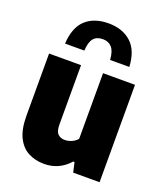

<svg xmlns="http://www.w3.org/2000/svg" viewBox="-148 -906 873 1016"><g transform="rotate(20 289.0 -398.0)"><path d="M219.5 9.5Q170 9.5 130.5 -11Q91 -31.5 68.2 -77.5Q45.5 -123.5 45.5 -200V-548.5H225.5V-214.5Q225.5 -176 240.5 -161.5Q255.5 -147 279.5 -147Q297 -147 317 -155.2Q337 -163.5 349.5 -179V-548.5H529.5V0H381L368.5 -55H361Q304 9.5 219.5 9.5ZM107 -627Q112 -719 159.5 -762.8Q207 -806.5 288 -806.5Q366.5 -806.5 415.2 -762.8Q464 -719 469 -627H360.5Q357.5 -675 338.8 -696.2Q320 -717.5 288 -717.5Q253 -717.5 235.5 -696.2Q218 -675 215.5 -627Z"/></g></svg>

Font: Encode Sans SemiCondensed SemiCondensed ExtraBold
Style: Regular
Weight: 800
Width: 4
Designer: Multiple Designers
Foundry: Impallari Type
Version: Version 3.000; ttfautohint (v1.8.3) -l 8 -r 50 -G 200 -x 14 